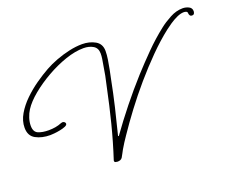

<svg xmlns="http://www.w3.org/2000/svg" viewBox="-125 -897 1396 1129"><g transform="rotate(-20 573.5 -332.5)"><path d="M435 28Q430 28 423 26Q416 24 416 17V14Q450 -90 476.5 -194.5Q503 -299 525 -405Q533 -438 539.5 -471.5Q546 -505 551 -539Q554 -555 556.5 -571.5Q559 -588 559 -604Q559 -638 534 -653Q509 -668 474 -668Q422 -668 360.5 -647Q299 -626 238.5 -591.5Q178 -557 129.5 -517Q81 -477 56 -438Q43 -418 35 -393Q27 -368 27 -345Q27 -306 53 -295Q79 -284 118 -284Q140 -284 160.5 -287.5Q181 -291 200 -299Q206 -301 209 -301Q216 -301 221.5 -296.5Q227 -292 227 -286Q227 -277 213 -271Q199 -265 179 -261Q159 -257 141.5 -255.5Q124 -254 117 -254Q65 -254 27 -274.5Q-11 -295 -11 -346Q-11 -389 13 -430Q37 -471 74.5 -507.5Q112 -544 155 -574Q198 -604 236 -625Q268 -643 309 -658.5Q350 -674 393 -683.5Q436 -693 474 -693Q520 -693 555.5 -673Q591 -653 591 -608Q591 -585 586.5 -555.5Q582 -526 576 -496Q570 -466 565 -443Q549 -360 529.5 -277.5Q510 -195 489 -113L493 -111Q548 -188 608 -263Q668 -338 732 -409Q783 -465 837.5 -520Q892 -575 953 -623Q982 -646 1022 -667.5Q1062 -689 1102 -689Q1122 -689 1140 -680Q1158 -671 1158 -651Q1158 -644 1154.5 -637Q1151 -630 1141 -630Q1131 -630 1127 -637Q1123 -644 1123 -651Q1123 -659 1116 -662Q1109 -665 1101 -665Q1081 -665 1057 -654Q1033 -643 1011 -628Q989 -613 975 -602Q915 -555 854.5 -494Q794 -433 736 -365.5Q678 -298 627 -230Q576 -162 535 -101Q510 -65 489 -29Q483 -19 477.5 -7.5Q472 4 465 15Q456 28 435 28Z"/></g></svg>

Font: Ms Madi
Style: Regular
Weight: 400
Designer: Robert E. Leuschke
Foundry: Robert E. Leuschke
Version: Version 1.010; ttfautohint (v1.8.3)